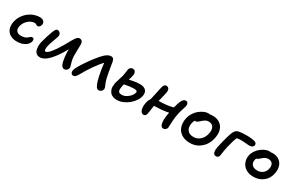

<svg xmlns="http://www.w3.org/2000/svg" viewBox="132 -1644 4197 2769"><g transform="rotate(30 2230.5 -259.5)"><path d="M229 -11.2Q159.7 -11.2 113.5 -40.5Q67.4 -69.8 50.5 -120.1Q33.7 -170.4 46.9 -233.9Q61 -304.2 106.2 -361.8Q151.4 -419.4 214.6 -451.2Q277.8 -482.9 345.2 -482.9Q385.3 -482.9 408.9 -462.2Q432.6 -441.4 425.8 -405.8Q420.4 -380.9 407.5 -367.4Q394.5 -354 375 -354Q363.3 -354 350.6 -364Q337.9 -374 323.2 -374Q264.2 -374 214.1 -327.6Q164.1 -281.2 151.9 -220.2Q141.6 -171.4 164.6 -142.1Q187.5 -112.8 237.8 -112.8Q268.1 -112.8 291.5 -119.4Q314.9 -126 328.4 -135.3Q341.8 -144.5 352.1 -154.1Q362.3 -163.6 372.1 -170.2Q381.8 -176.8 392.1 -176.8Q432.1 -176.8 423.8 -127.9Q412.6 -75.2 358.2 -43.2Q303.7 -11.2 229 -11.2Z M631.8 20Q596.2 20 573 2.2Q549.8 -15.6 540.8 -45.4Q531.7 -75.2 531.7 -109.6Q531.7 -144 540 -182.1Q550.3 -223.6 569.8 -286.6Q589.4 -349.6 601.1 -377.9Q614.3 -415 627.7 -433.1Q641.1 -451.2 657.7 -451.2Q684.1 -451.2 701.4 -429Q718.8 -406.7 712.9 -377Q710.4 -362.8 685.5 -296.1Q660.6 -229.5 652.8 -196.8Q640.6 -156.7 641.6 -124.8Q642.6 -92.8 662.1 -92.8Q715.8 -92.8 837.9 -296.9Q853.5 -322.8 874 -360.4Q894.5 -397.9 906.7 -419.2Q918.9 -440.4 934.1 -462.6Q949.2 -484.9 963.6 -494.9Q978 -504.9 993.2 -504.9Q1021 -504.9 1035.9 -486.8Q1050.8 -468.8 1050.8 -438Q1050.8 -424.8 1048.6 -347.2Q1046.4 -269.5 1047.9 -233.9Q1050.8 -191.4 1061 -154.3Q1071.3 -117.2 1078.1 -95.7Q1085 -74.2 1082 -60.1Q1077.6 -38.6 1060.3 -23.2Q1043 -7.8 1021 -7.8Q986.3 -7.8 968.3 -47.9Q950.2 -87.9 940.9 -165Q935.1 -225.1 935.1 -289.1Q904.8 -235.8 885.7 -205.1Q820.3 -101.1 755.1 -40.5Q689.9 20 631.8 20Z M1180.2 8.8Q1155.3 8.8 1143.8 -11.5Q1132.3 -31.7 1138.2 -59.1Q1146.5 -106.4 1252.9 -259.8Q1290.5 -314.9 1334.7 -369.4Q1378.9 -423.8 1410.2 -454.1Q1466.3 -508.8 1516.1 -508.8Q1542 -508.8 1554.4 -493.7Q1566.9 -478.5 1573.2 -446.8Q1576.7 -429.2 1587.6 -357.9Q1598.6 -286.6 1606.9 -249Q1626.5 -149.4 1652.8 -99.1Q1668 -69.3 1666 -48.8Q1663.1 -26.4 1644.3 -9.3Q1625.5 7.8 1604 7.8Q1575.2 7.8 1555.9 -24.9Q1536.6 -57.6 1521 -116.2Q1509.3 -158.7 1494.6 -240.2Q1480 -321.8 1475.1 -377.9Q1424.8 -324.2 1363.3 -236.3Q1301.8 -148.4 1257.8 -67.9Q1235.8 -27.3 1218.3 -9.3Q1200.7 8.8 1180.2 8.8Z M1899.4 -2.9Q1860.4 -2.9 1831.1 -14.4Q1801.8 -25.9 1785.9 -45.2Q1770 -64.5 1760.5 -89.8Q1751 -115.2 1751.7 -142.8Q1752.4 -170.4 1756.8 -198.2Q1762.7 -225.1 1782 -284.4Q1801.3 -343.8 1805.7 -367.2Q1810.5 -393.1 1814 -423.6Q1817.4 -454.1 1818.8 -460.9Q1823.2 -482.4 1838.6 -496.1Q1854 -509.8 1876.5 -509.8Q1907.7 -509.8 1920.9 -484.9Q1934.1 -460 1925.8 -420.9Q1921.9 -398.4 1904.8 -342.8Q2002.4 -368.2 2075.7 -368.2Q2145.5 -368.2 2176.3 -335Q2207 -301.8 2196.8 -244.1Q2189.9 -202.1 2161.4 -158.9Q2132.8 -115.7 2092.5 -81.3Q2052.2 -46.9 2000.7 -24.9Q1949.2 -2.9 1899.4 -2.9ZM1868.7 -216.8Q1861.3 -180.7 1860.8 -155.3Q1860.4 -129.9 1875.7 -116Q1891.1 -102.1 1924.8 -102.1Q1975.6 -102.1 2028.6 -145.8Q2081.5 -189.5 2089.8 -242.2Q2091.3 -254.4 2076.7 -261.7Q2062 -269 2033.7 -269Q1973.1 -269 1875.5 -249Q1869.6 -223.6 1868.7 -216.8Z M2341.3 -9.8Q2301.3 -9.8 2285.2 -56.6Q2269 -103.5 2282.7 -172.9Q2293.5 -227.5 2317.4 -255.9Q2325.7 -293.5 2342.5 -369.1Q2359.4 -444.8 2365.7 -476.1Q2371.1 -504.4 2384 -521.7Q2397 -539.1 2416.5 -539.1Q2448.2 -539.1 2462.2 -515.4Q2476.1 -491.7 2467.3 -448.2Q2458 -399.4 2429.7 -292Q2564.5 -293.5 2667.5 -320.8Q2686.5 -396 2703.6 -435.1Q2728.5 -493.2 2770.5 -493.2Q2793.9 -493.2 2804.7 -472.9Q2815.4 -452.6 2809.6 -423.8Q2806.2 -406.2 2788.6 -353.3Q2771 -300.3 2765.6 -269Q2754.4 -213.9 2750 -161.9Q2745.6 -109.9 2745.1 -73.7Q2744.6 -37.6 2742.7 -25.9Q2738.3 -6.8 2721.9 6.6Q2705.6 20 2686.5 20Q2656.7 20 2642.6 -11Q2628.4 -42 2629.4 -92.8Q2630.4 -143.6 2643.6 -210.9Q2643.6 -215.3 2645.5 -221.2Q2549.8 -200.2 2407.7 -198.2Q2401.9 -166 2394.5 -115.5Q2387.2 -64.9 2384.3 -51.8Q2381.3 -33.7 2369.1 -21.7Q2356.9 -9.8 2341.3 -9.8Z M3120.1 7.8Q3037.1 7.8 2980.5 -28.6Q2923.8 -64.9 2902.3 -127.2Q2880.9 -189.5 2896.5 -267.1Q2906.2 -318.4 2934.6 -363Q2962.9 -407.7 2998.5 -436Q3034.2 -464.4 3071.5 -480.7Q3108.9 -497.1 3140.1 -497.1Q3156.2 -497.1 3166.5 -493.2Q3188 -499 3209.5 -499Q3284.7 -499 3334 -465.1Q3383.3 -431.2 3400.4 -372.6Q3417.5 -314 3402.3 -238.8Q3380.4 -127 3302.5 -59.6Q3224.6 7.8 3120.1 7.8ZM3002.4 -249Q2988.3 -177.7 3021 -135.3Q3053.7 -92.8 3122.6 -92.8Q3186.5 -92.8 3233.9 -136.7Q3281.2 -180.7 3295.4 -253.9Q3309.1 -319.3 3284.7 -358.2Q3260.3 -397 3205.6 -397Q3179.7 -397 3160.2 -387Q3140.6 -377 3111.3 -353Q3101.6 -344.7 3089.1 -333.5Q3076.7 -322.3 3071.3 -317.6Q3065.9 -313 3057.1 -309.1Q3048.3 -305.2 3038.6 -305.2Q3032.2 -305.2 3024.4 -307.1Q3008.8 -284.7 3002.4 -249Z M3541 -14.2Q3511.7 -14.2 3499.3 -44.4Q3486.8 -74.7 3496.1 -125Q3504.4 -173.3 3525.1 -255.4Q3545.9 -337.4 3561 -381.8Q3577.1 -432.1 3598.6 -457.3Q3620.1 -482.4 3658.2 -488.8Q3707 -497.1 3786.1 -497.1Q3830.6 -497.1 3871.3 -491.5Q3912.1 -485.8 3930.2 -476.1Q3956.1 -460.9 3951.2 -432.1Q3947.3 -409.2 3927 -398.7Q3906.7 -388.2 3877.9 -388.2Q3864.3 -388.2 3822.3 -392.6Q3780.3 -397 3752 -397Q3709 -397 3674.3 -391.1Q3647.9 -333.5 3620.1 -212.9Q3612.8 -181.6 3606.7 -146.5Q3600.6 -111.3 3597.2 -85.2Q3593.8 -59.1 3593.3 -56.2Q3589.8 -35.2 3575.7 -24.7Q3561.5 -14.2 3541 -14.2Z M4156.2 -27.8Q4102.1 -27.8 4058.1 -46.9Q4014.2 -65.9 3987.5 -97.9Q3960.9 -129.9 3950.4 -172.9Q3939.9 -215.8 3949.2 -262.2Q3958 -305.7 3984.9 -344.7Q4011.7 -383.8 4044.9 -408.7Q4078.1 -433.6 4112.5 -448.2Q4147 -462.9 4173.8 -462.9Q4189 -462.9 4199.2 -460Q4213.9 -462.9 4230 -462.9Q4298.3 -462.9 4343 -430.7Q4387.7 -398.4 4403.1 -345Q4418.5 -291.5 4404.8 -225.1Q4386.7 -132.8 4318.1 -80.3Q4249.5 -27.8 4156.2 -27.8ZM4055.2 -248Q4044.4 -196.8 4073.5 -165.3Q4102.5 -133.8 4162.1 -133.8Q4215.3 -133.8 4252.7 -163.8Q4290 -193.8 4300.8 -245.1Q4311.5 -297.9 4290.3 -328.9Q4269 -359.9 4222.2 -359.9Q4195.8 -359.9 4175.5 -350.6Q4155.3 -341.3 4130.9 -320.8Q4123 -314.5 4110.8 -303.5Q4098.6 -292.5 4093.8 -288.8Q4088.9 -285.2 4081.1 -281Q4073.2 -276.9 4064.9 -275.9Q4058.6 -266.1 4055.2 -248Z"/></g></svg>

Font: Shantell Sans Irregular
Style: Italic
Weight: 500
Italic angle: -11.31°
Designer: Stephen Nixon, Anya Danilova, Shantell Martin
Foundry: Arrow Type
Version: Version 1.006;[9816181b4]